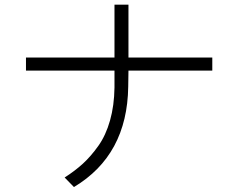

<svg xmlns="http://www.w3.org/2000/svg" viewBox="-20 -752 1040 805"><path d="M88.9 -456.1V-510.7H460V-732.4H518.6V-510.7H870.1V-456.1H518.6L517.6 -388.7Q513.7 -101.6 290 32.2L251 -7.8Q293.9 -35.2 327.1 -65.4Q360.4 -95.7 392.1 -140.1Q423.8 -184.6 441.4 -247.1Q459 -309.6 460 -384.8V-456.1Z"/></svg>

Font: Gothic A1 Light
Style: Regular
Weight: 300
Version: Version 2.50